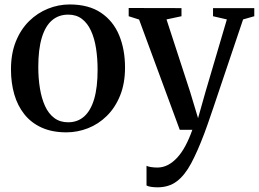

<svg xmlns="http://www.w3.org/2000/svg" viewBox="-20 -568 1132 840"><path d="M28 -264.5Q28 -334 49.5 -387Q71 -440 107.5 -475.8Q144 -511.5 190 -530Q236 -548.5 284.5 -548.5Q368 -548.5 421.8 -512.2Q475.5 -476 501.2 -413.8Q527 -351.5 527 -272.5Q527 -203 505.5 -150Q484 -97 447.5 -61Q411 -25 365 -7Q319 11 270.5 11Q208 11 162.2 -9.8Q116.5 -30.5 86.8 -67.8Q57 -105 42.5 -155.2Q28 -205.5 28 -264.5ZM278 -33Q319.5 -33 348.2 -58.5Q377 -84 392 -134.8Q407 -185.5 407 -262.5Q407 -312.5 400.2 -356.2Q393.5 -400 378.2 -433.2Q363 -466.5 338.5 -485.2Q314 -504 278.5 -504Q236.5 -504 207.2 -478.8Q178 -453.5 162.8 -402.8Q147.5 -352 147.5 -275Q147.5 -224.5 154.8 -180.8Q162 -137 177.2 -103.8Q192.5 -70.5 217.5 -51.8Q242.5 -33 278 -33ZM669.5 251.5Q653.5 251.5 640.8 249.5Q628 247.5 621 243.5V157.5Q628 161 641.2 163Q654.5 165 668.5 165Q692.5 165 714 154Q735.5 143 755 122Q774.5 101 791 70.2Q807.5 39.5 821.5 0H766.5L588.5 -482.5L543 -497V-533L774 -532.5V-497L708.5 -483L811.5 -167L846.5 -51L879 -166L972.5 -483L912 -497V-532.5H1092.5V-497L1043.5 -483Q1018 -406.5 994.2 -336.8Q970.5 -267 950.5 -207.2Q930.5 -147.5 914.8 -101Q899 -54.5 888.5 -24.5Q878 5.5 874 15.5Q844.5 94 816.2 146.8Q788 199.5 753.2 225.5Q718.5 251.5 669.5 251.5Z"/></svg>

Font: Merriweather 72pt Medium
Style: Regular
Weight: 500
Version: Version 2.100